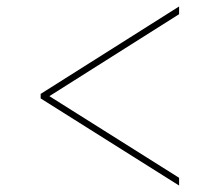

<svg xmlns="http://www.w3.org/2000/svg" viewBox="-20 -565 682 595"><path d="M535 10V-14L133 -267L535 -521V-545L106 -274V-260Z"/></svg>

Font: Sprat Condensed Thin
Style: Regular
Weight: 100
Width: 3
Designer: Ethan Nakache
Foundry: Collletttivo
Version: Version 2.000;Glyphs 3.2 (3217)